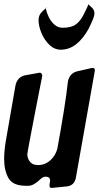

<svg xmlns="http://www.w3.org/2000/svg" viewBox="-28 -918 478 927"><path d="M266 -678Q235 -678 211 -701Q187 -724 173 -756.5Q159 -789 158 -820Q158 -844 173 -859Q178 -865 183.5 -869.5Q189 -874 193 -878Q194 -882 197 -882L194 -878H193Q193 -875 194 -873Q198 -855 208 -834.5Q218 -814 235 -799Q252 -784 275 -784Q316 -784 338 -800Q360 -816 376 -848Q399 -894 399 -898Q399 -897 401 -895L403 -894H402L415 -882Q428 -870 428 -853Q428 -843 422 -828Q412 -803 400 -780L401 -781Q344 -678 266 -678ZM225 -11H220Q211 -11 211 -22Q211 -29 212.5 -36Q214 -43 214 -45Q214 -65 192 -65Q179 -65 166 -52Q135 -22 111 -21H97Q34 -21 13 -58Q-8 -95 -8 -150Q-8 -189 0 -237L47 -507Q56 -545 91 -554L163 -567Q175 -567 176 -552L141 -373Q104 -183 104 -173Q104 -157 112.5 -143Q121 -129 137 -123L136 -124Q145 -121 155 -121Q190 -121 215.5 -144.5Q241 -168 249 -201Q288 -413 300 -525Q308 -563 342 -573L412 -589L421 -590Q430 -590 430 -577Q430 -574 338 -58Q330 -22 295 -18Q260 -14 225 -11Z"/></svg>

Font: Bangerz
Style: Regular
Weight: 400
Designer: vernon adams
Foundry: Vernon Adams
Version: Version 2.10;February 7, 2025;FontCreator 13.0.0.2683 64-bit